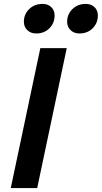

<svg xmlns="http://www.w3.org/2000/svg" viewBox="-20 -961 520 981"><path d="M35 0 186 -715H321L170 0ZM165 -790Q137 -790 119.5 -807Q102 -824 102 -850Q102 -888 129 -914.5Q156 -941 198 -941Q225 -941 242 -924.5Q259 -908 259 -882Q259 -843 232.5 -816.5Q206 -790 165 -790ZM386 -790Q358 -790 340.5 -807Q323 -824 323 -850Q323 -888 350 -914.5Q377 -941 418 -941Q446 -941 463 -924.5Q480 -908 480 -882Q480 -843 453.5 -816.5Q427 -790 386 -790Z"/></svg>

Font: Wix Madefor Text
Style: Bold Italic
Weight: 700
Italic angle: -12°
Designer: Dalton Maag Ltd
Foundry: Dalton Maag Ltd
Version: Version 3.100